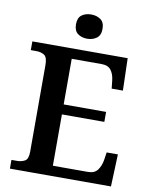

<svg xmlns="http://www.w3.org/2000/svg" viewBox="-98 -989 838 1061"><g transform="rotate(10 321.0 -458.5)"><path d="M32 0V-49H63Q88 -49 107 -59.5Q126 -70 126 -111V-598Q126 -642 107.5 -653.5Q89 -665 63 -665H32V-714H567L572 -533H509L504 -579Q500 -614 483.5 -635.5Q467 -657 431 -657H263V-401H501V-345H263V-57H460Q496 -57 513 -79.5Q530 -102 536 -135L543 -181H606L599 0ZM327 -781Q296 -781 274.5 -797Q253 -813 253 -849Q253 -886 274.5 -901.5Q296 -917 327 -917Q358 -917 380 -901.5Q402 -886 402 -849Q402 -813 380 -797Q358 -781 327 -781Z"/></g></svg>

Font: Noto Serif Thai SemiBold
Style: Regular
Weight: 600
Designer: Monotype Design Team
Foundry: Monotype Imaging Inc.
Version: Version 2.001; ttfautohint (v1.8.4.7-5d5b)